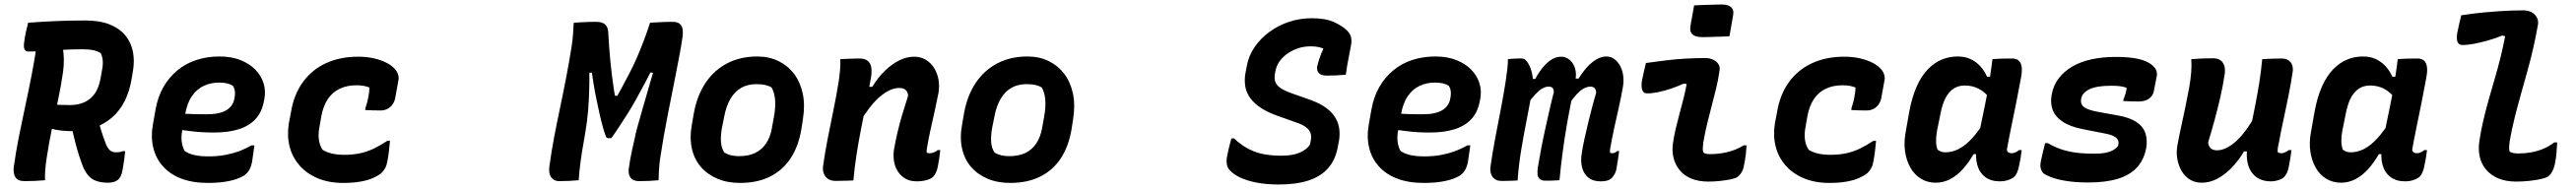

<svg xmlns="http://www.w3.org/2000/svg" viewBox="-20 -801 11440 840"><path d="M408 -293Q418 -259 427.5 -227Q437 -195 450 -162Q459 -140 469.5 -132Q480 -124 496 -124Q505 -124 511 -125Q517 -126 524 -129H536Q534 -107 531 -86.5Q528 -66 524 -44Q521 -27 515 -16Q509 -5 501 0Q493 6 482.5 8.5Q472 11 460 11Q430 11 408.5 3.5Q387 -4 372.5 -20.5Q358 -37 347 -64Q330 -109 318 -154Q306 -199 296 -248ZM105 -700Q170 -705 232.5 -707.5Q295 -710 358 -710Q424 -710 468 -692Q512 -674 537 -643Q562 -612 570 -572.5Q578 -533 571 -489L565 -453Q556 -396 533.5 -351.5Q511 -307 476 -277.5Q441 -248 397.5 -233Q354 -218 305 -218Q280 -218 254.5 -220.5Q229 -223 208 -229L177 -221L200 -340Q222 -336 243 -335Q264 -334 292 -334Q326 -334 354.5 -346.5Q383 -359 401.5 -386Q420 -413 427 -455L434 -494Q438 -517 436 -534.5Q434 -552 427 -565Q413 -574 394 -578Q375 -582 347 -582Q300 -582 255 -579.5Q210 -577 172 -574.5Q134 -572 106 -572Q92 -572 88 -584Q84 -596 88 -618Q91 -641 95.5 -660.5Q100 -680 105 -700ZM180 0Q157 2 135.5 3Q114 4 90 4Q59 4 48.5 -13Q38 -30 41 -58Q51 -129 64.5 -196.5Q78 -264 92.5 -331Q107 -398 120.5 -467.5Q134 -537 145 -613L275 -619L259 -588Q263 -565 263.5 -538Q264 -511 260 -481Q251 -418 237.5 -355Q224 -292 210.5 -228Q197 -164 187 -97Q183 -71 181 -46.5Q179 -22 180 0Z M955 -550Q1008 -550 1048 -534Q1088 -518 1114 -491.5Q1140 -465 1150.5 -431Q1161 -397 1154 -361L1152 -351Q1143 -302 1114.5 -271.5Q1086 -241 1040 -226.5Q994 -212 930 -212Q903 -212 877 -213.5Q851 -215 827.5 -218Q804 -221 782 -224L737 -219L748 -299Q775 -297 799 -295.5Q823 -294 847 -293.5Q871 -293 897 -293Q955 -293 985 -311Q1015 -329 1021 -363Q1025 -382 1023 -396Q1021 -410 1014 -420Q1003 -427 988.5 -430.5Q974 -434 953 -434Q916 -434 885 -419.5Q854 -405 832.5 -374Q811 -343 802 -292L790 -224Q784 -196 787 -172Q790 -148 800 -130Q819 -117 845 -111.5Q871 -106 906 -106Q946 -106 978.5 -112Q1011 -118 1040 -128.5Q1069 -139 1097 -155H1110Q1107 -135 1104.5 -116Q1102 -97 1099 -79Q1095 -60 1088.5 -48Q1082 -36 1072 -27Q1059 -16 1035 -7Q1011 2 978 7Q945 12 903 12Q835 12 784.5 -7.5Q734 -27 702.5 -63Q671 -99 660 -147.5Q649 -196 660 -253L671 -315Q681 -371 706 -414.5Q731 -458 768 -488.5Q805 -519 852.5 -534.5Q900 -550 955 -550Z M1570 -549Q1610 -549 1641.5 -541.5Q1673 -534 1695.5 -522.5Q1718 -511 1729 -499Q1742 -487 1747 -472.5Q1752 -458 1750 -447L1735 -364Q1732 -349 1723 -336.5Q1714 -324 1700.5 -317Q1687 -310 1671 -310Q1654 -310 1636.5 -310.5Q1619 -311 1602 -312L1603 -321Q1612 -347 1616 -370Q1620 -393 1621 -412Q1609 -417 1595 -419.5Q1581 -422 1562 -422Q1521 -422 1488.5 -406.5Q1456 -391 1435.5 -360Q1415 -329 1407 -284L1399 -238Q1393 -208 1396 -182Q1399 -156 1413 -135Q1431 -124 1454.5 -118.5Q1478 -113 1510 -113Q1549 -113 1580.5 -120Q1612 -127 1641 -141Q1670 -155 1700 -175H1712Q1710 -153 1707.5 -131Q1705 -109 1701 -87Q1698 -68 1691.5 -55.5Q1685 -43 1674 -32Q1661 -21 1638 -10.5Q1615 0 1581.5 6Q1548 12 1504 12Q1440 12 1390.5 -9Q1341 -30 1309.5 -66.5Q1278 -103 1266 -150.5Q1254 -198 1263 -254L1272 -301Q1285 -381 1325.5 -436.5Q1366 -492 1428.5 -520.5Q1491 -549 1570 -549Z M2550 0Q2529 2 2507.5 3Q2486 4 2463 4Q2450 4 2439 -2.5Q2428 -9 2422.5 -23.5Q2417 -38 2420 -62Q2429 -128 2441.5 -193.5Q2454 -259 2468 -325Q2482 -391 2495 -459Q2508 -527 2519 -596Q2523 -623 2525 -649.5Q2527 -676 2528 -700Q2545 -701 2561.5 -702Q2578 -703 2594 -703.5Q2610 -704 2625 -704Q2647 -704 2659 -698Q2671 -692 2676.5 -679.5Q2682 -667 2682 -644Q2684 -614 2686 -585Q2688 -556 2691 -527Q2694 -498 2697.5 -468Q2701 -438 2706 -406Q2711 -374 2717 -339L2684 -377L2748 -374L2703 -341Q2722 -375 2740 -408.5Q2758 -442 2776 -476.5Q2794 -511 2809.5 -547Q2825 -583 2839.5 -621Q2854 -659 2867 -700Q2885 -701 2902 -702Q2919 -703 2935 -703.5Q2951 -704 2967 -704Q2989 -704 2999.5 -694.5Q3010 -685 3012 -669.5Q3014 -654 3011 -635Q3005 -594 2997 -552Q2989 -510 2980.5 -466.5Q2972 -423 2963 -378Q2954 -333 2945 -287.5Q2936 -242 2928 -196Q2920 -150 2913 -104Q2910 -86 2908.5 -68.5Q2907 -51 2906 -33.5Q2905 -16 2905 0Q2885 2 2863.5 3Q2842 4 2818 4Q2804 4 2793 -1Q2782 -6 2776.5 -18Q2771 -30 2772 -48Q2775 -71 2779 -93Q2783 -115 2788 -138Q2793 -161 2799 -186Q2802 -204 2807 -222.5Q2812 -241 2818 -262Q2824 -283 2831 -307.5Q2838 -332 2846.5 -361.5Q2855 -391 2865.5 -427Q2876 -463 2889 -507L2904 -476L2840 -481L2882 -506Q2863 -467 2843.5 -430.5Q2824 -394 2805.5 -360.5Q2787 -327 2768 -297Q2749 -267 2731 -239.5Q2713 -212 2695 -187Q2692 -187 2689 -187Q2686 -187 2683 -187Q2679 -187 2676 -188.5Q2673 -190 2671 -194Q2663 -216 2656 -241.5Q2649 -267 2642.5 -296.5Q2636 -326 2629 -359.5Q2622 -393 2616 -430Q2610 -467 2604 -508L2635 -480L2572 -476L2597 -509Q2598 -466 2597.5 -430Q2597 -394 2595.5 -364.5Q2594 -335 2592 -310Q2590 -285 2587 -262.5Q2584 -240 2580.5 -218.5Q2577 -197 2573 -174Q2565 -130 2559 -86.5Q2553 -43 2550 0Z M3343 -550Q3395 -550 3436.5 -530Q3478 -510 3506 -473.5Q3534 -437 3545 -386Q3556 -335 3546 -272L3539 -226Q3526 -150 3491 -97Q3456 -44 3399.5 -16Q3343 12 3266 12Q3210 12 3165.5 -7Q3121 -26 3092 -60Q3063 -94 3052.5 -142Q3042 -190 3053 -248L3061 -295Q3075 -375 3113 -432Q3151 -489 3209.5 -519.5Q3268 -550 3343 -550ZM3339 -427Q3301 -427 3272.5 -411Q3244 -395 3224.5 -362.5Q3205 -330 3196 -281L3186 -231Q3180 -197 3182 -169.5Q3184 -142 3197 -123Q3210 -115 3226 -111Q3242 -107 3262 -107Q3304 -107 3333.5 -121Q3363 -135 3382 -163Q3401 -191 3408 -231L3417 -281Q3425 -323 3422.5 -356Q3420 -389 3407 -412Q3394 -420 3378 -423.5Q3362 -427 3339 -427Z M3712 -538Q3727 -539 3741.5 -539.5Q3756 -540 3769.5 -540.5Q3783 -541 3797 -541Q3819 -541 3832 -532Q3845 -523 3849 -503.5Q3853 -484 3848 -454Q3837 -394 3825.5 -336Q3814 -278 3803 -222Q3792 -166 3783.5 -110Q3775 -54 3770 1Q3757 2 3744.5 2Q3732 2 3719 2.5Q3706 3 3692 3Q3674 3 3662.5 -3Q3651 -9 3644.5 -18.5Q3638 -28 3636 -39Q3634 -50 3635 -60Q3644 -124 3656.5 -187.5Q3669 -251 3682 -314Q3695 -377 3705 -440Q3709 -467 3711 -492.5Q3713 -518 3712 -538ZM4040 -549Q4069 -549 4091.5 -535.5Q4114 -522 4128.5 -499Q4143 -476 4148 -447.5Q4153 -419 4148 -388Q4140 -347 4131 -306.5Q4122 -266 4113 -226Q4104 -186 4097 -144Q4096 -138 4095.5 -132.5Q4095 -127 4096 -123Q4099 -121 4102 -120.5Q4105 -120 4109 -120Q4115 -120 4120.5 -121.5Q4126 -123 4132.5 -126Q4139 -129 4144 -134H4156Q4154 -116 4151.5 -98Q4149 -80 4145 -60Q4142 -45 4136.5 -33.5Q4131 -22 4124 -15Q4115 -6 4094.5 -0.5Q4074 5 4051 5Q4015 5 3990 -14.5Q3965 -34 3955 -65.5Q3945 -97 3950 -134Q3957 -174 3966 -212.5Q3975 -251 3987 -291.5Q3999 -332 4013 -375Q4012 -393 4002 -401.5Q3992 -410 3973 -410Q3953 -410 3931.5 -400Q3910 -390 3887 -370.5Q3864 -351 3841.5 -321.5Q3819 -292 3796 -254L3819 -415H3854Q3878 -455 3908.5 -485Q3939 -515 3972.5 -532Q4006 -549 4040 -549Z M4543 -550Q4595 -550 4636.5 -530Q4678 -510 4706 -473.5Q4734 -437 4745 -386Q4756 -335 4746 -272L4739 -226Q4726 -150 4691 -97Q4656 -44 4599.5 -16Q4543 12 4466 12Q4410 12 4365.5 -7Q4321 -26 4292 -60Q4263 -94 4252.5 -142Q4242 -190 4253 -248L4261 -295Q4275 -375 4313 -432Q4351 -489 4409.5 -519.5Q4468 -550 4543 -550ZM4539 -427Q4501 -427 4472.5 -411Q4444 -395 4424.5 -362.5Q4405 -330 4396 -281L4386 -231Q4380 -197 4382 -169.5Q4384 -142 4397 -123Q4410 -115 4426 -111Q4442 -107 4462 -107Q4504 -107 4533.5 -121Q4563 -135 4582 -163Q4601 -191 4608 -231L4617 -281Q4625 -323 4622.5 -356Q4620 -389 4607 -412Q4594 -420 4578 -423.5Q4562 -427 4539 -427Z M5806 -720Q5866 -720 5903 -703.5Q5940 -687 5962 -666Q5977 -651 5980.5 -634.5Q5984 -618 5980 -599Q5976 -576 5971.5 -554Q5967 -532 5963.5 -511.5Q5960 -491 5957 -469Q5938 -467 5916.5 -466Q5895 -465 5873 -465Q5848 -465 5837.5 -476Q5827 -487 5830 -506Q5833 -519 5837 -532Q5841 -545 5846 -558Q5851 -571 5857.5 -585Q5864 -599 5870 -614L5879 -573Q5861 -585 5843.5 -590Q5826 -595 5799 -595Q5771 -595 5745.5 -586.5Q5720 -578 5699 -563.5Q5678 -549 5664 -530Q5650 -511 5645 -488L5642 -472Q5639 -454 5643.5 -439Q5648 -424 5664 -412Q5680 -400 5712 -388L5800 -357Q5844 -341 5871 -320.5Q5898 -300 5911.5 -276.5Q5925 -253 5928 -227.5Q5931 -202 5927 -177L5921 -146Q5911 -90 5878 -53Q5845 -16 5790.5 1.5Q5736 19 5660 19Q5604 19 5560.5 10.5Q5517 2 5487 -12.5Q5457 -27 5442 -44Q5433 -53 5429.5 -67.5Q5426 -82 5429 -102Q5432 -119 5435.5 -134Q5439 -149 5442.5 -162Q5446 -175 5449 -186H5461Q5498 -149 5547 -129Q5596 -109 5672 -109Q5721 -109 5753 -123Q5785 -137 5798 -159L5802 -180Q5805 -198 5799.5 -212Q5794 -226 5778.5 -237Q5763 -248 5736 -257L5649 -288Q5600 -306 5570.5 -328Q5541 -350 5526.5 -374.5Q5512 -399 5509.5 -424.5Q5507 -450 5511 -474L5517 -506Q5525 -552 5551.5 -591Q5578 -630 5617.5 -659Q5657 -688 5705 -704Q5753 -720 5806 -720Z M6355 -550Q6408 -550 6448 -534Q6488 -518 6514 -491.5Q6540 -465 6550.5 -431Q6561 -397 6554 -361L6552 -351Q6543 -302 6514.5 -271.5Q6486 -241 6440 -226.5Q6394 -212 6330 -212Q6303 -212 6277 -213.5Q6251 -215 6227.5 -218Q6204 -221 6182 -224L6137 -219L6148 -299Q6175 -297 6199 -295.5Q6223 -294 6247 -293.5Q6271 -293 6297 -293Q6355 -293 6385 -311Q6415 -329 6421 -363Q6425 -382 6423 -396Q6421 -410 6414 -420Q6403 -427 6388.5 -430.5Q6374 -434 6353 -434Q6316 -434 6285 -419.5Q6254 -405 6232.5 -374Q6211 -343 6202 -292L6190 -224Q6184 -196 6187 -172Q6190 -148 6200 -130Q6219 -117 6245 -111.5Q6271 -106 6306 -106Q6346 -106 6378.5 -112Q6411 -118 6440 -128.5Q6469 -139 6497 -155H6510Q6507 -135 6504.5 -116Q6502 -97 6499 -79Q6495 -60 6488.5 -48Q6482 -36 6472 -27Q6459 -16 6435 -7Q6411 2 6378 7Q6345 12 6303 12Q6235 12 6184.5 -7.5Q6134 -27 6102.5 -63Q6071 -99 6060 -147.5Q6049 -196 6060 -253L6071 -315Q6081 -371 6106 -414.5Q6131 -458 6168 -488.5Q6205 -519 6252.5 -534.5Q6300 -550 6355 -550Z M6677 -538Q6684 -539 6691.5 -539.5Q6699 -540 6707 -540.5Q6715 -541 6722.5 -541Q6730 -541 6739 -541Q6751 -541 6761.5 -527.5Q6772 -514 6779 -493Q6786 -472 6788 -449Q6790 -426 6786 -407Q6774 -337 6760.5 -269Q6747 -201 6736 -134.5Q6725 -68 6720 1Q6712 2 6703 2Q6694 2 6684.5 2.5Q6675 3 6666 3Q6657 3 6648 3Q6633 3 6623 -2.5Q6613 -8 6607.5 -16.5Q6602 -25 6600 -35.5Q6598 -46 6599 -56Q6608 -120 6620 -183.5Q6632 -247 6644.5 -311Q6657 -375 6667 -439Q6671 -466 6674 -491Q6677 -516 6677 -538ZM6913 -549Q6930 -549 6943.5 -540.5Q6957 -532 6966 -517.5Q6975 -503 6978 -484Q6981 -465 6976 -442Q6966 -388 6955.5 -336Q6945 -284 6936 -230Q6927 -176 6919.5 -119.5Q6912 -63 6906 0Q6896 0 6885 1Q6874 2 6863.5 2Q6853 2 6842 2Q6828 2 6819.5 -4.5Q6811 -11 6809 -24Q6807 -37 6810 -58Q6817 -99 6824.5 -139Q6832 -179 6841 -219.5Q6850 -260 6859.5 -302.5Q6869 -345 6881 -392Q6881 -401 6878 -406.5Q6875 -412 6870 -414Q6865 -416 6857 -416Q6844 -416 6829.5 -407.5Q6815 -399 6798.5 -381.5Q6782 -364 6762 -336L6770 -450H6798Q6815 -481 6833.5 -503Q6852 -525 6872 -537Q6892 -549 6913 -549ZM7113 -550Q7135 -550 7150.5 -538Q7166 -526 7176 -507Q7186 -488 7189 -464.5Q7192 -441 7188 -416Q7180 -370 7169.5 -323.5Q7159 -277 7149 -231.5Q7139 -186 7131 -139Q7130 -134 7130 -130Q7130 -126 7131 -122Q7133 -121 7135.5 -120.5Q7138 -120 7141 -120Q7146 -120 7152 -122.5Q7158 -125 7163 -130H7171Q7169 -112 7166 -94Q7163 -76 7160 -57Q7158 -40 7150.5 -26.5Q7143 -13 7134 -6Q7126 0 7114.5 2.5Q7103 5 7089 5Q7055 5 7034.5 -11.5Q7014 -28 7006.5 -56.5Q6999 -85 7005 -120Q7010 -152 7017 -184Q7024 -216 7032 -249Q7040 -282 7049 -317Q7058 -352 7069 -389Q7068 -404 7061.5 -410Q7055 -416 7043 -416Q7028 -416 7012.5 -407Q6997 -398 6981 -380.5Q6965 -363 6948 -337L6957 -452H6991Q7009 -481 7029 -503Q7049 -525 7071 -537.5Q7093 -550 7113 -550Z M7290 -521Q7333 -527 7377.5 -532.5Q7422 -538 7466.5 -540.5Q7511 -543 7554 -543Q7573 -543 7588 -536Q7603 -529 7611.5 -516.5Q7620 -504 7617 -488Q7611 -446 7601.5 -407Q7592 -368 7581.5 -328.5Q7571 -289 7561.5 -249.5Q7552 -210 7545 -169Q7543 -155 7542.5 -143.5Q7542 -132 7545 -123Q7551 -119 7558 -117.5Q7565 -116 7575 -116Q7612 -116 7650 -124.5Q7688 -133 7724 -155H7737Q7736 -136 7733.5 -114.5Q7731 -93 7726 -69Q7723 -49 7715 -35.5Q7707 -22 7696 -14Q7686 -8 7666.5 -4Q7647 0 7621 3Q7595 6 7567 6Q7523 6 7491 -7.5Q7459 -21 7439.5 -45Q7420 -69 7412.5 -100Q7405 -131 7410 -164Q7415 -199 7423 -232Q7431 -265 7439.5 -297Q7448 -329 7456.5 -361.5Q7465 -394 7471 -428L7457 -429Q7428 -416 7399.5 -406.5Q7371 -397 7344.5 -391.5Q7318 -386 7294 -386Q7280 -386 7274 -400Q7268 -414 7272 -441Q7276 -461 7280.5 -481Q7285 -501 7290 -521ZM7504 -777Q7519 -778 7534.5 -778.5Q7550 -779 7566 -779.5Q7582 -780 7597.5 -780.5Q7613 -781 7628 -781Q7656 -781 7669 -768.5Q7682 -756 7677 -732L7661 -640Q7647 -639 7631.5 -638.5Q7616 -638 7600.5 -637.5Q7585 -637 7569.5 -636.5Q7554 -636 7540 -636Q7509 -636 7496 -649Q7483 -662 7488 -688Z M8170 -549Q8210 -549 8241.5 -541.5Q8273 -534 8295.5 -522.5Q8318 -511 8329 -499Q8342 -487 8347 -472.5Q8352 -458 8350 -447L8335 -364Q8332 -349 8323 -336.5Q8314 -324 8300.5 -317Q8287 -310 8271 -310Q8254 -310 8236.5 -310.5Q8219 -311 8202 -312L8203 -321Q8212 -347 8216 -370Q8220 -393 8221 -412Q8209 -417 8195 -419.5Q8181 -422 8162 -422Q8121 -422 8088.5 -406.5Q8056 -391 8035.5 -360Q8015 -329 8007 -284L7999 -238Q7993 -208 7996 -182Q7999 -156 8013 -135Q8031 -124 8054.5 -118.5Q8078 -113 8110 -113Q8149 -113 8180.5 -120Q8212 -127 8241 -141Q8270 -155 8300 -175H8312Q8310 -153 8307.5 -131Q8305 -109 8301 -87Q8298 -68 8291.5 -55.5Q8285 -43 8274 -32Q8261 -21 8238 -10.5Q8215 0 8181.5 6Q8148 12 8104 12Q8040 12 7990.5 -9Q7941 -30 7909.5 -66.5Q7878 -103 7866 -150.5Q7854 -198 7863 -254L7872 -301Q7885 -381 7925.5 -436.5Q7966 -492 8028.5 -520.5Q8091 -549 8170 -549Z M8674 -550Q8707 -550 8731.5 -538.5Q8756 -527 8774.5 -507Q8793 -487 8805 -460H8834L8818 -363Q8797 -391 8769 -406Q8741 -421 8706 -421Q8677 -421 8655.5 -406.5Q8634 -392 8620 -364.5Q8606 -337 8598 -295L8583 -221Q8578 -194 8578.5 -173Q8579 -152 8585 -136Q8591 -131 8600 -127.5Q8609 -124 8619 -124Q8651 -124 8680.5 -139.5Q8710 -155 8740 -188Q8770 -221 8801 -274L8771 -116H8745Q8724 -79 8698 -50Q8672 -21 8641.5 -5Q8611 11 8577 11Q8540 11 8511 -7Q8482 -25 8464.5 -56Q8447 -87 8441 -126.5Q8435 -166 8443 -211L8459 -302Q8471 -368 8492 -415.5Q8513 -463 8541.5 -492.5Q8570 -522 8603.5 -536Q8637 -550 8674 -550ZM8829 -538Q8851 -540 8872.5 -540.5Q8894 -541 8917 -541Q8933 -541 8943.5 -533.5Q8954 -526 8958 -507.5Q8962 -489 8956 -457Q8946 -402 8935 -347Q8924 -292 8913 -239Q8902 -186 8893 -136Q8894 -128 8899.5 -124Q8905 -120 8914 -120Q8922 -120 8930.5 -123.5Q8939 -127 8947 -134H8959Q8957 -117 8954 -99Q8951 -81 8947 -63Q8944 -46 8937.5 -32.5Q8931 -19 8922 -12Q8910 -4 8895 0.5Q8880 5 8862 5Q8822 5 8796.5 -14.5Q8771 -34 8761.5 -68Q8752 -102 8759 -145Q8767 -194 8776.5 -241Q8786 -288 8796 -335.5Q8806 -383 8814 -434Q8817 -452 8819.5 -469Q8822 -486 8824.5 -503.5Q8827 -521 8829 -538Z M9375 -548Q9423 -548 9456 -543Q9489 -538 9510 -528.5Q9531 -519 9542 -508Q9553 -498 9557 -486.5Q9561 -475 9559 -464L9546 -397Q9543 -377 9525.5 -363.5Q9508 -350 9479 -350Q9462 -350 9444.5 -350.5Q9427 -351 9410 -352L9411 -360Q9417 -374 9420.5 -387Q9424 -400 9425 -411Q9411 -416 9394.5 -418Q9378 -420 9358 -420Q9324 -420 9299.5 -416Q9275 -412 9259 -404Q9243 -396 9234 -385.5Q9225 -375 9223 -362Q9220 -348 9225.5 -337Q9231 -326 9248 -318Q9265 -310 9297 -304L9385 -288Q9438 -279 9468 -259Q9498 -239 9508 -209.5Q9518 -180 9512 -144Q9502 -90 9470 -56Q9438 -22 9384.5 -6Q9331 10 9255 10Q9198 10 9155.5 3Q9113 -4 9088 -14Q9063 -24 9054 -32Q9047 -40 9043.5 -52Q9040 -64 9044 -85Q9049 -108 9053.5 -127.5Q9058 -147 9063 -165H9075Q9102 -149 9131.5 -138.5Q9161 -128 9197 -123Q9233 -118 9282 -118Q9313 -118 9333.5 -122.5Q9354 -127 9367 -135Q9380 -143 9387 -153Q9391 -168 9386.5 -178Q9382 -188 9368 -195.5Q9354 -203 9327 -208L9230 -227Q9174 -238 9141 -260Q9108 -282 9096.5 -312.5Q9085 -343 9092 -380Q9099 -421 9123 -452.5Q9147 -484 9184 -505.5Q9221 -527 9269.5 -537.5Q9318 -548 9375 -548Z M9712 -538Q9734 -540 9758.5 -541Q9783 -542 9808 -542Q9830 -542 9842.5 -532.5Q9855 -523 9859.5 -505.5Q9864 -488 9859 -463Q9852 -417 9841 -369Q9830 -321 9816.5 -271Q9803 -221 9787 -169Q9788 -152 9798 -142.5Q9808 -133 9826 -133Q9846 -133 9867 -143Q9888 -153 9910.5 -173Q9933 -193 9956 -224.5Q9979 -256 10002 -298L9979 -128H9946Q9922 -87 9891.5 -55.5Q9861 -24 9827.5 -6.5Q9794 11 9758 11Q9728 11 9705 -3.5Q9682 -18 9668.5 -42Q9655 -66 9650 -94.5Q9645 -123 9650 -153Q9658 -197 9667.5 -240Q9677 -283 9686 -326.5Q9695 -370 9703 -413Q9709 -448 9711.5 -478.5Q9714 -509 9712 -538ZM10027 -538Q10041 -539 10055 -539.5Q10069 -540 10083.5 -540.5Q10098 -541 10112 -541Q10132 -541 10143.5 -533Q10155 -525 10159.5 -513Q10164 -501 10163 -486Q10155 -432 10144 -376.5Q10133 -321 10121 -266.5Q10109 -212 10100 -161Q10097 -150 10096 -141Q10095 -132 10096 -124Q10099 -123 10103 -121.5Q10107 -120 10112 -120Q10118 -120 10123.5 -122Q10129 -124 10134.5 -127Q10140 -130 10145 -134H10157Q10155 -116 10152 -98Q10149 -80 10145 -60Q10142 -43 10136.5 -32Q10131 -21 10124 -14Q10118 -8 10108.5 -4Q10099 0 10088 2.5Q10077 5 10066 5Q10035 5 10013 -6.5Q9991 -18 9977.5 -39Q9964 -60 9960 -89Q9956 -118 9962 -151Q9970 -203 9979.5 -250Q9989 -297 9998 -343Q10007 -389 10014.5 -436.5Q10022 -484 10027 -538Z M10474 -550Q10507 -550 10531.5 -538.5Q10556 -527 10574.5 -507Q10593 -487 10605 -460H10634L10618 -363Q10597 -391 10569 -406Q10541 -421 10506 -421Q10477 -421 10455.5 -406.5Q10434 -392 10420 -364.5Q10406 -337 10398 -295L10383 -221Q10378 -194 10378.5 -173Q10379 -152 10385 -136Q10391 -131 10400 -127.5Q10409 -124 10419 -124Q10451 -124 10480.5 -139.5Q10510 -155 10540 -188Q10570 -221 10601 -274L10571 -116H10545Q10524 -79 10498 -50Q10472 -21 10441.5 -5Q10411 11 10377 11Q10340 11 10311 -7Q10282 -25 10264.5 -56Q10247 -87 10241 -126.5Q10235 -166 10243 -211L10259 -302Q10271 -368 10292 -415.5Q10313 -463 10341.5 -492.5Q10370 -522 10403.5 -536Q10437 -550 10474 -550ZM10629 -538Q10651 -540 10672.5 -540.5Q10694 -541 10717 -541Q10733 -541 10743.5 -533.5Q10754 -526 10758 -507.5Q10762 -489 10756 -457Q10746 -402 10735 -347Q10724 -292 10713 -239Q10702 -186 10693 -136Q10694 -128 10699.5 -124Q10705 -120 10714 -120Q10722 -120 10730.5 -123.5Q10739 -127 10747 -134H10759Q10757 -117 10754 -99Q10751 -81 10747 -63Q10744 -46 10737.5 -32.5Q10731 -19 10722 -12Q10710 -4 10695 0.5Q10680 5 10662 5Q10622 5 10596.5 -14.5Q10571 -34 10561.5 -68Q10552 -102 10559 -145Q10567 -194 10576.5 -241Q10586 -288 10596 -335.5Q10606 -383 10614 -434Q10617 -452 10619.5 -469Q10622 -486 10624.5 -503.5Q10627 -521 10629 -538Z M10911 -733Q10936 -737 10963.5 -740.5Q10991 -744 11019.5 -746.5Q11048 -749 11076.5 -751Q11105 -753 11133 -754Q11161 -755 11187 -755Q11207 -755 11222.5 -747Q11238 -739 11246 -725Q11254 -711 11252 -694Q11243 -641 11231 -588.5Q11219 -536 11204.5 -484Q11190 -432 11175.5 -380.5Q11161 -329 11148 -277Q11135 -225 11126 -173Q11124 -158 11123.5 -147Q11123 -136 11126 -127Q11134 -122 11143.5 -120.5Q11153 -119 11166 -119Q11193 -119 11219.5 -123.5Q11246 -128 11272.5 -138.5Q11299 -149 11324 -168H11337Q11336 -145 11334 -121.5Q11332 -98 11327 -73Q11324 -59 11319.5 -48Q11315 -37 11309 -29Q11303 -21 11294 -15Q11283 -9 11261.5 -4.5Q11240 0 11212 3Q11184 6 11155 6Q11109 6 11076 -8Q11043 -22 11022 -46.5Q11001 -71 10993.5 -102.5Q10986 -134 10991 -171Q10998 -220 11009.5 -268Q11021 -316 11034 -362Q11047 -408 11060.5 -454Q11074 -500 11085.5 -546.5Q11097 -593 11106 -640L11093 -643Q11061 -630 11029 -621Q10997 -612 10968.5 -606.5Q10940 -601 10916 -601Q10901 -601 10895 -613.5Q10889 -626 10893 -653Q10897 -673 10901.5 -693.5Q10906 -714 10911 -733Z"/></svg>

Font: Rec Mono Semicasual
Style: Bold Italic
Weight: 700
Italic angle: -10°
Version: Version 1.085; ttfautohint (v1.8.4.7-5d5b)